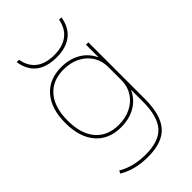

<svg xmlns="http://www.w3.org/2000/svg" viewBox="-281 -836 1152 1152"><g transform="rotate(-45 294.5 -260.0)"><path d="M68 172 78 155Q152 200 258 200Q371 200 420.5 144Q470 88 470 -40V-134H468Q442 -79 390 -49.5Q338 -20 270 -20Q166 -20 108 -87.5Q50 -155 50 -275Q50 -395 108 -462.5Q166 -530 270 -530Q338 -530 390 -500.5Q442 -471 468 -416H470V-520H490V-40Q490 96 435 158Q380 220 258 220Q146 220 68 172ZM270 -40Q328 -40 373.5 -63Q419 -86 444.5 -126.5Q470 -167 470 -219V-331Q470 -383 444.5 -423.5Q419 -464 373.5 -487Q328 -510 270 -510Q175 -510 122.5 -448.5Q70 -387 70 -275Q70 -163 122.5 -101.5Q175 -40 270 -40ZM102 -740H122Q133 -676 176 -643Q219 -610 292 -610Q363 -610 406.5 -643Q450 -676 462 -740H482Q470 -666 421.5 -628Q373 -590 292 -590Q209 -590 161 -628Q113 -666 102 -740Z"/></g></svg>

Font: Enso Thin
Style: Regular
Weight: 100
Designer: Coji Morishita
Foundry: UNDERFOREST DESIGN
Version: Version 1.000